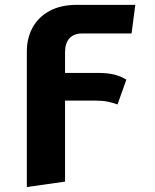

<svg xmlns="http://www.w3.org/2000/svg" viewBox="-20 -551 640 794"><path d="M299 -531H539.5L524 -412.5H318.5Q286 -412.5 267.5 -392.8Q249 -373 249 -335V200L91 222.5V-338.5Q91 -393 114.5 -436.5Q138 -480 184.5 -505.5Q231 -531 299 -531ZM466 -119Q446.5 -126.5 424.5 -130.8Q402.5 -135 374 -135H165.5V-249.5H383Q423.5 -249.5 451.5 -242.8Q479.5 -236 502.5 -221.5Z"/></svg>

Font: Fira Code Light
Style: Bold
Weight: 700
Monospace: yes
Version: Version 5.002